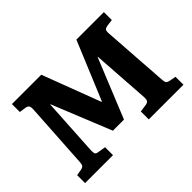

<svg xmlns="http://www.w3.org/2000/svg" viewBox="-131 -975 1249 1249"><g transform="rotate(-45 493.5 -350.0)"><path d="M43 0V-73L84 -80Q104 -84 109.5 -93.5Q115 -103 116 -124L144 -578Q145 -600 138.5 -609Q132 -618 112 -621L70 -627V-700H340L493 -296L497 -301L663 -700H916V-627L869 -621Q853 -618 846 -611Q839 -604 841 -577L872 -128Q873 -104 878.5 -94.5Q884 -85 905 -81L948 -73V0H629V-73L684 -81Q699 -84 705 -92.5Q711 -101 710 -123L683 -519L681 -523L514 -113H412L246 -523L244 -519L221 -128Q220 -107 223 -95.5Q226 -84 251 -81L300 -73V0Z"/></g></svg>

Font: Literata
Style: Bold
Weight: 700
Designer: Latin by Veronika Burian and Jose Scaglione. Greek by Irene Vlachou. Cyrillic by Vera Evstafieva.
Foundry: TypeTogether
Version: Version 3.103; ttfautohint (v1.8.4.7-5d5b);gftools[0.9.29]